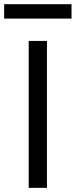

<svg xmlns="http://www.w3.org/2000/svg" viewBox="-60 -904 364 924"><path d="M166 0H78.1V-707H166ZM284.2 -814.5H-40V-883.8H284.2Z"/></svg>

Font: Pretendard Std
Style: Regular
Weight: 400
Designer: Base glyphs from Inter by Rasmus Andersson; Hangeul glyphs from Noto Sans CJK(Source Han Sans) by Jang Soo-young and Kan
Foundry: Kil Hyung-jin
Version: Version 1.309